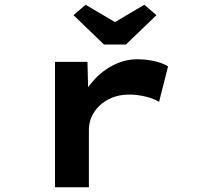

<svg xmlns="http://www.w3.org/2000/svg" viewBox="-20 -790 849 810"><path d="M212 0V-529H349L354 -333L310 -334Q326 -391 364 -438Q402 -485 453 -512.5Q504 -540 559 -540Q596 -540 631.5 -532Q667 -524 689 -510L651 -360Q630 -374 594.5 -382.5Q559 -391 527 -391Q485 -391 453 -378Q421 -365 399 -343.5Q377 -322 366 -296Q355 -270 355 -244V0ZM419 -602 290 -726 341 -770 480 -688H450L589 -770L640 -726L511 -602Z"/></svg>

Font: Lexend Zetta SemiBold
Style: Regular
Weight: 600
Designer: Bonnie Shaver-Troup, Thomas Jockin
Foundry: Lexend
Version: Version 1.007